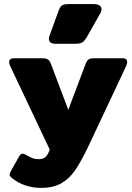

<svg xmlns="http://www.w3.org/2000/svg" viewBox="-20 -766 647 942"><path d="M220 -576Q220 -584 223 -591L267 -712Q274 -732 283.5 -739Q293 -746 319 -746H439Q457 -746 467.5 -739.5Q478 -733 478 -721Q478 -710 471 -699L406 -584Q394 -564 383 -557.5Q372 -551 343 -551H254Q220 -551 220 -576ZM38 107Q27 98 27 90Q27 84 34 72L74 1Q81 -12 91 -12Q96 -12 110 -5Q127 5 139.5 10Q152 15 170 15Q192 15 204 3.5Q216 -8 224 -32L30 -442Q25 -452 25 -461Q25 -470 30.5 -475Q36 -480 46 -480H193Q220 -480 229 -455L315 -227L401 -455Q406 -468 414 -474Q422 -480 437 -480H584Q604 -480 604 -461Q604 -454 599 -442L413 -47Q378 27 348 70Q318 113 278.5 134.5Q239 156 183 156Q99 156 38 107Z"/></svg>

Font: Mitr SemiBold
Style: Regular
Weight: 600
Designer: Thanarat Vachiruckul
Foundry: Cadson Demak
Version: Version 1.003